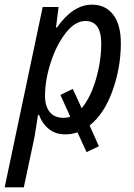

<svg xmlns="http://www.w3.org/2000/svg" viewBox="-55 -566 573 823"><path d="M329 -28 369 61 316 86 277 1Q253 10 225 10Q183 10 154.5 -13Q126 -36 112 -74H108Q99 -13 93 21L47 237H-35L128 -536H196L185 -448H189Q258 -546 339 -546Q397 -546 430 -503.5Q463 -461 463 -380Q463 -277 427.5 -177.5Q392 -78 329 -28ZM246 -66 204 -159 257 -185 295 -102Q333 -147 356 -225.5Q379 -304 379 -379Q379 -476 311 -476Q267 -476 227 -425Q187 -374 162.5 -298.5Q138 -223 138 -155Q138 -111 158 -86Q178 -61 217 -61Q235 -61 246 -66Z"/></svg>

Font: Noto Sans UI Narrow
Style: Italic
Weight: 400
Width: 4
Italic angle: -12°
Designer: Monotype Design Team
Foundry: Monotype Imaging Inc.
Version: Version 1.001